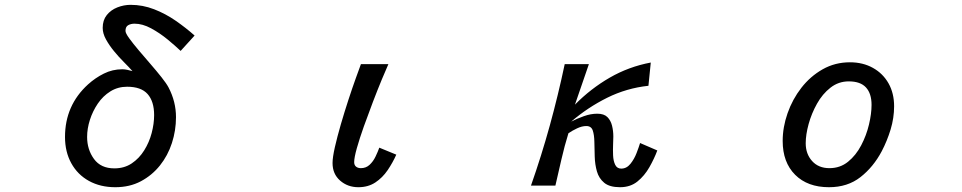

<svg xmlns="http://www.w3.org/2000/svg" viewBox="-20 -783 4040 806"><path d="M463.9 2.9Q401.4 2.9 353.5 -23.4Q305.7 -49.8 279.3 -97.7Q252.9 -145.5 252.9 -208Q252.9 -340.8 349.6 -428.7Q379.9 -456.1 416 -474.1Q452.1 -492.2 493.2 -492.2Q503.9 -492.2 515.1 -489.7Q526.4 -487.3 536.1 -484.4Q521.5 -501 500 -522.5Q478.5 -543.9 458.5 -568.4Q438.5 -592.8 424.8 -617.7Q411.1 -642.6 411.1 -666Q411.1 -698.2 428.2 -719.7Q445.3 -741.2 472.7 -752Q500 -762.7 528.3 -762.7Q579.1 -762.7 627 -744.1Q674.8 -725.6 717.8 -695.8Q760.7 -666 796.9 -633.8L738.3 -569.3Q715.8 -590.8 683.1 -617.7Q650.4 -644.5 614.3 -664.1Q578.1 -683.6 544.9 -683.6Q529.3 -683.6 518.1 -677.2Q506.8 -670.9 506.8 -653.3Q506.8 -643.6 522.5 -622.1Q538.1 -600.6 562 -572.3Q585.9 -543.9 611.8 -514.2Q637.7 -484.4 658.2 -458.5Q678.7 -432.6 687.5 -416Q718.8 -356.4 718.8 -291Q718.8 -235.4 701.7 -182.6Q684.6 -129.9 651.4 -88.4Q618.2 -46.9 571.3 -22Q524.4 2.9 463.9 2.9ZM460 -76.2Q502 -76.2 533.2 -97.2Q564.5 -118.2 585.4 -151.9Q606.4 -185.5 616.7 -224.6Q627 -263.7 627 -299.8Q627 -357.4 599.6 -388.2Q572.3 -418.9 513.7 -418.9Q474.6 -418.9 443.4 -399.4Q412.1 -379.9 390.6 -348.1Q369.1 -316.4 357.4 -279.8Q345.7 -243.2 345.7 -208Q345.7 -155.3 374.5 -115.7Q403.3 -76.2 460 -76.2Z M1484.4 2.9Q1439.5 2.9 1407.7 -24.9Q1376 -52.7 1376 -98.6Q1376 -122.1 1385.7 -165Q1395.5 -208 1410.6 -260.3Q1425.8 -312.5 1442.4 -363.3Q1459 -414.1 1473.6 -454.6Q1488.3 -495.1 1495.1 -513.7H1610.4Q1600.6 -492.2 1583 -449.7Q1565.4 -407.2 1545.4 -355Q1525.4 -302.7 1507.3 -252Q1489.3 -201.2 1478 -161.1Q1466.8 -121.1 1466.8 -102.5Q1466.8 -89.8 1474.6 -83.5Q1482.4 -77.1 1495.1 -77.1Q1516.6 -77.1 1531.7 -91.3Q1546.9 -105.5 1556.6 -126Q1566.4 -146.5 1572.3 -163.1L1643.6 -133.8Q1628.9 -100.6 1607.4 -68.8Q1585.9 -37.1 1555.7 -17.1Q1525.4 2.9 1484.4 2.9Z M2583 2.9Q2539.1 2.9 2516.6 -15.6Q2494.1 -34.2 2485.8 -63.5Q2477.5 -92.8 2476.6 -125.5Q2475.6 -158.2 2475.1 -187.5Q2474.6 -216.8 2468.3 -235.4Q2461.9 -253.9 2441.4 -253.9Q2422.9 -253.9 2402.3 -244.1Q2381.8 -234.4 2366.2 -223.6Q2349.6 -169.9 2336.9 -114.3Q2324.2 -58.6 2311.5 -3.9H2209Q2252.9 -128.9 2288.1 -256.3Q2323.2 -383.8 2350.6 -513.7H2452.1L2393.6 -343.8Q2460 -411.1 2539.6 -457Q2619.1 -502.9 2711.9 -520.5L2702.1 -422.9Q2610.4 -413.1 2528.8 -372.6Q2447.3 -332 2377.9 -272.5Q2402.3 -285.2 2431.2 -295.4Q2460 -305.7 2487.3 -305.7Q2515.6 -305.7 2529.8 -291.5Q2543.9 -277.3 2549.3 -255.4Q2554.7 -233.4 2554.7 -210Q2554.7 -198.2 2553.7 -176.3Q2552.7 -154.3 2553.7 -130.9Q2554.7 -107.4 2562.5 -91.3Q2570.3 -75.2 2587.9 -75.2Q2610.4 -75.2 2626.5 -95.2Q2642.6 -115.2 2652.3 -140.6Q2662.1 -166 2667 -182.6L2739.3 -151.4Q2726.6 -117.2 2706.1 -81.1Q2685.5 -44.9 2655.8 -21Q2626 2.9 2583 2.9Z M3460 2.9Q3370.1 2.9 3317.9 -49.3Q3265.6 -101.6 3265.6 -191.4Q3265.6 -249 3286.1 -307.6Q3306.6 -366.2 3344.2 -414.6Q3381.8 -462.9 3433.6 -492.2Q3485.4 -521.5 3547.9 -521.5Q3602.5 -521.5 3644.5 -498Q3686.5 -474.6 3710 -433.1Q3733.4 -391.6 3733.4 -336.9Q3733.4 -288.1 3718.8 -239.7Q3704.1 -191.4 3681.6 -148.4Q3646.5 -82 3592.3 -39.6Q3538.1 2.9 3460 2.9ZM3461.9 -77.1Q3506.8 -77.1 3540 -104Q3573.2 -130.9 3595.2 -172.9Q3617.2 -214.8 3627.9 -260.3Q3638.7 -305.7 3638.7 -342.8Q3638.7 -390.6 3615.2 -416Q3591.8 -441.4 3543 -441.4Q3500 -441.4 3466.3 -415Q3432.6 -388.7 3409.7 -347.7Q3386.7 -306.6 3374.5 -262.2Q3362.3 -217.8 3362.3 -181.6Q3362.3 -136.7 3389.2 -106.9Q3416 -77.1 3461.9 -77.1Z"/></svg>

Font: Kosugi
Style: Regular
Weight: 400
Version: Version 4.002